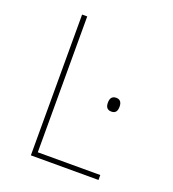

<svg xmlns="http://www.w3.org/2000/svg" viewBox="-131 -814 825 915"><g transform="rotate(20 281.5 -357.0)"><path d="M129 0H472V-25H155V-714H129ZM418 -327C441 -327 447 -343 447 -362C447 -380 441 -397 418 -397C394 -397 388 -380 388 -362C388 -343 394 -327 418 -327Z"/></g></svg>

Font: Noto Sans Mono SemiCondensed Thin
Style: Regular
Weight: 100
Width: 4
Designer: Monotype Design Team
Foundry: Monotype Imaging Inc.
Version: Version 2.014